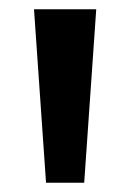

<svg xmlns="http://www.w3.org/2000/svg" viewBox="-20 -828 282 415"><path d="M79.5 -433 53.5 -808H188L162 -433Z"/></svg>

Font: Encode Sans SemiExpanded SemiExpanded SemiBold
Style: Regular
Weight: 600
Width: 6
Designer: Multiple Designers
Foundry: Impallari Type
Version: Version 3.000; ttfautohint (v1.8.3) -l 8 -r 50 -G 200 -x 14 